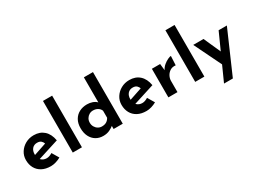

<svg xmlns="http://www.w3.org/2000/svg" viewBox="-60 -1560 3362 2541"><g transform="rotate(-30 1621.0 -289.5)"><path d="M287 12Q207 12 151.5 -18Q96 -48 67 -101Q38 -154 38 -223Q38 -289 72 -342Q106 -395 163 -426.5Q220 -458 290 -458Q384 -458 444.5 -403.5Q505 -349 523 -246L183 -138L152 -214L398 -297L369 -284Q361 -310 340.5 -329.5Q320 -349 279 -349Q232 -349 204 -317Q176 -285 176 -231Q176 -170 209 -138.5Q242 -107 290 -107Q313 -107 334.5 -115Q356 -123 377 -136L439 -32Q404 -12 363.5 0Q323 12 287 12Z M625 -789H765V0H625Z M1087 12Q1026 12 978 -16.5Q930 -45 902.5 -99Q875 -153 875 -227Q875 -301 905 -353Q935 -405 987 -432Q1039 -459 1105 -459Q1147 -459 1185.5 -446Q1224 -433 1250 -406V-362V-789H1389V0H1249V-85L1260 -55Q1226 -27 1184 -7.5Q1142 12 1087 12ZM1133 -106Q1175 -106 1203 -122.5Q1231 -139 1249 -172V-279Q1237 -311 1206 -330Q1175 -349 1133 -349Q1102 -349 1075.5 -333.5Q1049 -318 1033 -291Q1017 -264 1017 -229Q1017 -194 1033 -166Q1049 -138 1075.5 -122Q1102 -106 1133 -106Z M1748 12Q1668 12 1612.5 -18Q1557 -48 1528 -101Q1499 -154 1499 -223Q1499 -289 1533 -342Q1567 -395 1624 -426.5Q1681 -458 1751 -458Q1845 -458 1905.5 -403.5Q1966 -349 1984 -246L1644 -138L1613 -214L1859 -297L1830 -284Q1822 -310 1801.5 -329.5Q1781 -349 1740 -349Q1693 -349 1665 -317Q1637 -285 1637 -231Q1637 -170 1670 -138.5Q1703 -107 1751 -107Q1774 -107 1795.5 -115Q1817 -123 1838 -136L1900 -32Q1865 -12 1824.5 0Q1784 12 1748 12Z M2212 -437 2225 -317 2222 -335Q2241 -374 2274 -401.5Q2307 -429 2339.5 -444Q2372 -459 2389 -459L2382 -319Q2333 -325 2298 -303Q2263 -281 2244 -245Q2225 -209 2225 -171V0H2086V-437Z M2496 -789H2636V0H2496Z M2815 210 3106 -437H3232L2950 210ZM2932 2 2718 -437H2875L3040 -68Z"/></g></svg>

Font: Reem Kufi Fun
Style: Bold
Weight: 700
Designer: Khaled Hosny
Version: Version 1.005